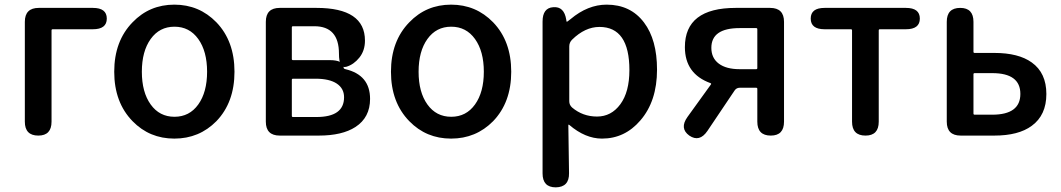

<svg xmlns="http://www.w3.org/2000/svg" viewBox="-20 -584 4572 827"><path d="M145 0Q87 0 87 -60V-490Q87 -550 147 -550H380Q440 -550 440 -504Q440 -458 380 -458H207Q202 -458 202 -453V-60Q202 0 145 0Z M551 -62Q472 -143 472 -275Q472 -407 551 -488Q624 -564 731 -564Q838 -564 912 -488Q990 -407 990 -275Q990 -143 912 -62Q838 13 731 13Q624 13 551 -62ZM629 -134Q667 -81 731.5 -81Q796 -81 834 -134Q872 -187 872 -275Q872 -363 834 -416Q796 -469 731.5 -469Q667 -469 629 -416Q591 -363 591 -275Q591 -187 629 -134Z M1185 0Q1125 0 1125 -60V-490Q1125 -550 1185 -550H1343Q1552 -550 1552 -409Q1552 -366 1528 -336Q1504 -306 1472 -296.5Q1440 -287 1440 -353Q1440 -471 1334 -471H1242Q1237 -471 1237 -466V-330Q1237 -325 1242 -325H1400Q1460 -325 1460 -293Q1460 -288 1468 -286Q1574 -261 1574 -158Q1574 -78 1511 -37Q1454 0 1353 0ZM1237 -85Q1237 -80 1242 -80H1343Q1462 -80 1462 -165Q1462 -203 1430.5 -224Q1399 -245 1339 -245H1242Q1237 -245 1237 -240Z M1743 -62Q1664 -143 1664 -275Q1664 -407 1743 -488Q1816 -564 1923 -564Q2030 -564 2104 -488Q2182 -407 2182 -275Q2182 -143 2104 -62Q2030 13 1923 13Q1816 13 1743 -62ZM1821 -134Q1859 -81 1923.5 -81Q1988 -81 2026 -134Q2064 -187 2064 -275Q2064 -363 2026 -416Q1988 -469 1923.5 -469Q1859 -469 1821 -416Q1783 -363 1783 -275Q1783 -187 1821 -134Z M2374 223Q2317 223 2317 163V-491Q2317 -550 2363 -553Q2410 -557 2419 -499Q2420 -490 2421.5 -490Q2423 -490 2438 -502Q2512 -564 2593 -564Q2696 -564 2754 -487Q2810 -413 2810 -284Q2810 -148 2738 -65Q2671 13 2573 13Q2501 13 2432 -46Q2428 -49 2428 -44L2431 162Q2432 222 2374 223ZM2691 -282Q2691 -468 2562 -468Q2500 -468 2444 -413Q2432 -401 2432 -384V-148Q2432 -132 2444 -121Q2490 -82 2551.5 -82Q2613 -82 2652 -135Q2691 -188 2691 -282Z M2949 0Q2906 -31 2941 -80L3042 -220Q3045 -224 3040 -226Q2930 -266 2930 -381Q2930 -550 3149 -550H3297Q3357 -550 3357 -490V-60Q3357 0 3300 0Q3242 0 3242 -60V-201Q3242 -206 3237 -206H3166Q3152 -206 3144 -194L3027 -20Q2993 30 2949 0ZM3166 -286H3237Q3242 -286 3242 -291V-458Q3242 -463 3237 -463H3166Q3044 -463 3044 -378Q3044 -334 3076 -310Q3108 -286 3166 -286Z M3708 0Q3650 0 3650 -60V-453Q3650 -458 3645 -458H3532Q3472 -458 3472 -504Q3472 -550 3532 -550H3882Q3942 -550 3942 -504Q3942 -458 3882 -458H3770Q3765 -458 3765 -453V-60Q3765 0 3708 0Z M4118 0Q4058 0 4058 -60V-490Q4058 -550 4116 -550Q4173 -550 4173 -490V-361Q4173 -356 4178 -356H4263Q4367 -356 4424 -315Q4487 -270 4487 -179Q4487 -88 4424 -42Q4367 0 4263 0ZM4173 -95Q4173 -90 4178 -90H4254Q4375 -90 4375 -179.5Q4375 -269 4254 -269H4178Q4173 -269 4173 -264Z"/></svg>

Font: Resource Han Rounded CN Medium
Style: Regular
Weight: 500
Designer: Cyano Hao (round all glyphs); Ryoko NISHIZUKA 西塚涼子 (kana, bopomofo & ideographs); Paul D. Hunt (Latin, Greek & Cyrillic)
Foundry: Cyano Hao
Version: 0.990